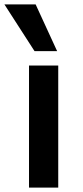

<svg xmlns="http://www.w3.org/2000/svg" viewBox="-41 -847 373 867"><path d="M0 0ZM90 -551H222V0H90ZM-21 -827H120L217 -616H115Z"/></svg>

Font: MartelSansBold
Style: Bold
Weight: 700
Designer: Dan Reynolds and Mathieu Réguer
Foundry: Dan Reynolds and Mathieu Réguer
Version: Version 1.002; ttfautohint (v1.1) -l 5 -r 5 -G 72 -x 0 -D la